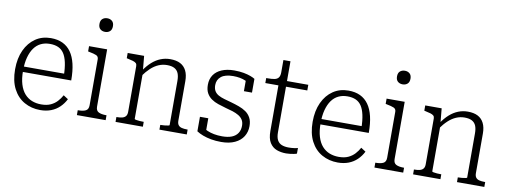

<svg xmlns="http://www.w3.org/2000/svg" viewBox="-62 -1117 3903 1473"><g transform="rotate(10 1889.0 -380.5)"><path d="M108 -263Q108 -202 121.5 -158Q135 -114 159.5 -86.5Q184 -59 217 -46Q250 -33 289 -33Q333 -33 363 -47Q393 -61 413.5 -83.5Q434 -106 448 -132L485 -108Q467 -72 439 -45Q411 -18 373.5 -3.5Q336 11 289 11Q221 11 165.5 -20Q110 -51 78 -112.5Q46 -174 46 -264Q46 -350 75.5 -413.5Q105 -477 156.5 -512Q208 -547 276 -547Q329 -547 368 -528.5Q407 -510 433 -473.5Q459 -437 472 -382.5Q485 -328 485 -254H90V-296H442L423 -279Q422 -340 412.5 -383Q403 -426 385.5 -452Q368 -478 341 -490Q314 -502 276 -502Q237 -502 206 -487Q175 -472 153.5 -442Q132 -412 120 -367.5Q108 -323 108 -263Z M676 -666Q653 -666 638 -679Q623 -692 623 -719Q623 -746 638 -759Q653 -772 676 -772Q698 -772 713 -759Q728 -746 728 -719Q728 -692 713 -679Q698 -666 676 -666ZM715 -537V-91Q715 -59 736.5 -48.5Q758 -38 794 -38H798V0H574V-38H579Q615 -38 636 -48.5Q657 -59 657 -91V-449Q657 -471 639 -479Q621 -487 583 -494L574 -496V-537Z M875 0V-38H879Q903 -38 920.5 -42.5Q938 -47 947.5 -59Q957 -71 957 -93V-449Q957 -464 949 -471.5Q941 -479 925 -484Q909 -489 884 -494L875 -496V-537H1003L1014 -419L1016 -415V-48Q1016 -45 1027.5 -42.5Q1039 -40 1055 -39Q1071 -38 1084 -38H1088V0ZM1430 0H1217V-37H1220Q1233 -37 1249 -38.5Q1265 -40 1276.5 -42.5Q1288 -45 1288 -47V-392Q1288 -428 1278.5 -451Q1269 -474 1247.5 -486Q1226 -498 1189 -498Q1155 -498 1123.5 -484.5Q1092 -471 1063.5 -444.5Q1035 -418 1008 -380L1005 -421Q1033 -463 1064.5 -491Q1096 -519 1131.5 -533Q1167 -547 1206 -547Q1253 -547 1284 -531Q1315 -515 1331.5 -482.5Q1348 -450 1348 -401V-93Q1348 -71 1357 -59Q1366 -47 1383.5 -42.5Q1401 -38 1425 -38H1430Z M1836 -139Q1836 -167 1824 -185.5Q1812 -204 1791.5 -216Q1771 -228 1745 -236.5Q1719 -245 1690 -252Q1658 -261 1628 -271Q1598 -281 1574.5 -297.5Q1551 -314 1537 -339.5Q1523 -365 1523 -404Q1523 -448 1544.5 -480Q1566 -512 1607 -529.5Q1648 -547 1704 -547Q1746 -547 1778 -541Q1810 -535 1832.5 -526.5Q1855 -518 1867 -510V-403H1804V-498Q1810 -497 1814.5 -494Q1819 -491 1822.5 -487Q1826 -483 1828.5 -477.5Q1831 -472 1832 -465Q1819 -477 1799.5 -485.5Q1780 -494 1756 -498.5Q1732 -503 1704 -503Q1641 -503 1610 -478Q1579 -453 1579 -411Q1579 -383 1590 -365Q1601 -347 1621 -336Q1641 -325 1667.5 -317.5Q1694 -310 1723 -302Q1755 -293 1785.5 -282Q1816 -271 1840 -254.5Q1864 -238 1878.5 -211.5Q1893 -185 1893 -146Q1893 -101 1871 -65.5Q1849 -30 1805.5 -9.5Q1762 11 1699 11Q1657 11 1621 4.5Q1585 -2 1556 -13Q1527 -24 1506 -38V-151H1571V-27Q1561 -33 1555 -39.5Q1549 -46 1546.5 -52.5Q1544 -59 1543 -65.5Q1542 -72 1543 -77Q1561 -64 1584 -54Q1607 -44 1636 -38.5Q1665 -33 1699 -33Q1744 -33 1774 -45Q1804 -57 1820 -81Q1836 -105 1836 -139Z M1955 -493V-532H1967Q1998 -532 2019 -536Q2040 -540 2050.5 -554Q2061 -568 2061 -595L2100 -537H2282V-493ZM2116 -138Q2116 -99 2128 -77Q2140 -55 2162.5 -46Q2185 -37 2216 -37Q2240 -37 2260 -40Q2280 -43 2288 -46V-2Q2278 2 2264.5 4.5Q2251 7 2235.5 9Q2220 11 2205 11Q2165 11 2131.5 -1.5Q2098 -14 2077.5 -46.5Q2057 -79 2057 -138V-522L2061 -530V-691H2116Z M2426 -263Q2426 -202 2439.5 -158Q2453 -114 2477.5 -86.5Q2502 -59 2535 -46Q2568 -33 2607 -33Q2651 -33 2681 -47Q2711 -61 2731.5 -83.5Q2752 -106 2766 -132L2803 -108Q2785 -72 2757 -45Q2729 -18 2691.5 -3.5Q2654 11 2607 11Q2539 11 2483.5 -20Q2428 -51 2396 -112.5Q2364 -174 2364 -264Q2364 -350 2393.5 -413.5Q2423 -477 2474.5 -512Q2526 -547 2594 -547Q2647 -547 2686 -528.5Q2725 -510 2751 -473.5Q2777 -437 2790 -382.5Q2803 -328 2803 -254H2408V-296H2760L2741 -279Q2740 -340 2730.5 -383Q2721 -426 2703.5 -452Q2686 -478 2659 -490Q2632 -502 2594 -502Q2555 -502 2524 -487Q2493 -472 2471.5 -442Q2450 -412 2438 -367.5Q2426 -323 2426 -263Z M2994 -666Q2971 -666 2956 -679Q2941 -692 2941 -719Q2941 -746 2956 -759Q2971 -772 2994 -772Q3016 -772 3031 -759Q3046 -746 3046 -719Q3046 -692 3031 -679Q3016 -666 2994 -666ZM3033 -537V-91Q3033 -59 3054.5 -48.5Q3076 -38 3112 -38H3116V0H2892V-38H2897Q2933 -38 2954 -48.5Q2975 -59 2975 -91V-449Q2975 -471 2957 -479Q2939 -487 2901 -494L2892 -496V-537Z M3193 0V-38H3197Q3221 -38 3238.5 -42.5Q3256 -47 3265.5 -59Q3275 -71 3275 -93V-449Q3275 -464 3267 -471.5Q3259 -479 3243 -484Q3227 -489 3202 -494L3193 -496V-537H3321L3332 -419L3334 -415V-48Q3334 -45 3345.5 -42.5Q3357 -40 3373 -39Q3389 -38 3402 -38H3406V0ZM3748 0H3535V-37H3538Q3551 -37 3567 -38.5Q3583 -40 3594.5 -42.5Q3606 -45 3606 -47V-392Q3606 -428 3596.5 -451Q3587 -474 3565.5 -486Q3544 -498 3507 -498Q3473 -498 3441.5 -484.5Q3410 -471 3381.5 -444.5Q3353 -418 3326 -380L3323 -421Q3351 -463 3382.5 -491Q3414 -519 3449.5 -533Q3485 -547 3524 -547Q3571 -547 3602 -531Q3633 -515 3649.5 -482.5Q3666 -450 3666 -401V-93Q3666 -71 3675 -59Q3684 -47 3701.5 -42.5Q3719 -38 3743 -38H3748Z"/></g></svg>

Font: Roboto Serif SemiCondensed ExtraLight
Style: Regular
Weight: 250
Width: 4
Designer: Greg Gazdowicz
Foundry: Commercial Type
Version: Version 1.007